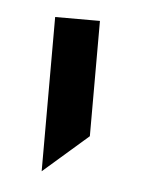

<svg xmlns="http://www.w3.org/2000/svg" viewBox="-32 -121 213 290"><g transform="rotate(5 75.0 24.0)"><path d="M41 -92.8H108.9V82L41 141.1Z"/></g></svg>

Font: D-DIN Condensed
Style: Regular
Weight: 400
Width: 3
Designer: Charles Nix
Foundry: Datto Inc.
Version: Version 1.00